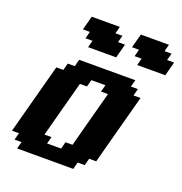

<svg xmlns="http://www.w3.org/2000/svg" viewBox="-206 -1428 1526 1607"><g transform="rotate(20 557.0 -625.0)"><path d="M125 0H625L641.6 -62.5H704.1L721.2 -125H783.7Q811.5 -229.5 867.4 -437.7Q923.3 -646 951.2 -750H888.7L905.3 -812.5H842.8L859.4 -875H359.4L342.8 -812.5H280.3L263.7 -750H201.2Q173.3 -646 117.4 -437.5Q61.5 -229 33.7 -125H96.2L79.1 -62.5H141.6ZM471.2 -125H346.2L362.8 -187.5H300.3Q322.3 -270.5 366.9 -437.3Q411.6 -604 434.1 -687.5H496.6L513.7 -750H638.7L621.6 -687.5H684.1Q661.6 -604 616.9 -437.3Q572.3 -270.5 550.3 -187.5H487.8ZM830.6 -1000H1080.6Q1086.4 -1020.5 1097.4 -1062.5Q1108.4 -1104.5 1113.8 -1125H1051.3L1068.4 -1187.5H1005.9L1022.5 -1250H772.5Q766.6 -1229 755.4 -1187.5Q744.1 -1146 738.8 -1125H801.3L784.7 -1062.5H847.2ZM393.1 -1000H643.1Q648.9 -1020.5 659.9 -1062.3Q670.9 -1104 676.3 -1125H613.8L630.9 -1187.5H568.4L585 -1250H335Q329.6 -1229 318.4 -1187.5Q307.1 -1146 301.3 -1125H363.8L347.2 -1062.5H409.7Z"/></g></svg>

Font: Faithful 32x
Style: BoldOblique
Weight: 400
Foundry: Faithful Resource Pack
Version: Version 1.0; January 27, 2023